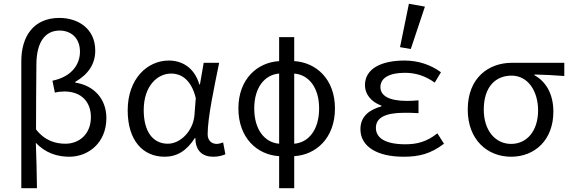

<svg xmlns="http://www.w3.org/2000/svg" viewBox="-20 -819 3040 1018"><path d="M93 179H176C175 97 173 20 170 -62C221 -7 285 12 347 12C449 12 544 -62 544 -193C544 -295 478 -366 379 -381V-385C448 -425 485 -479 485 -551C485 -668 393 -724 295 -724C158 -724 93 -626 93 -495ZM327 -57C276 -57 218 -72 171 -133C171 -249 172 -363 173 -480C174 -598 221 -657 296 -657C354 -657 404 -620 404 -545C404 -481 364 -413 258 -391L271 -328C287 -332 304 -334 321 -334C415 -334 462 -275 462 -198C462 -109 401 -57 327 -57Z M853 12C919 12 970 -20 1013 -87H1016C1016 -19 1054 12 1111 12C1140 12 1161 5 1175 -1L1163 -64C1153 -60 1140 -56 1129 -56C1102 -56 1081 -74 1081 -107C1081 -196 1116 -358 1142 -486H1060L1040 -371H1037C1009 -465 941 -498 875 -498C761 -498 657 -401 657 -234C657 -75 737 12 853 12ZM870 -57C790 -57 742 -122 742 -235C742 -363 814 -429 888 -429C932 -429 992 -406 1018 -299L1011 -208C1004 -126 938 -57 870 -57Z M1328 -244C1328 -356 1384 -423 1460 -429V-57C1384 -63 1328 -131 1328 -244ZM1672 -244C1672 -131 1616 -63 1540 -57V-429C1616 -423 1672 -356 1672 -244ZM1460 179H1540V9C1656 2 1756 -87 1756 -244C1756 -400 1656 -488 1540 -495V-622H1460V-495C1344 -488 1244 -400 1244 -244C1244 -87 1344 2 1460 9Z M2120 12C2202 12 2263 -3 2334 -57L2299 -112C2241 -66 2189 -54 2129 -54C2024 -54 1973 -87 1973 -141C1973 -195 2023 -221 2123 -221C2147 -221 2171 -221 2199 -219V-287C2175 -285 2157 -284 2138 -284C2040 -284 1997 -313 1997 -357C1997 -407 2046 -433 2127 -433C2185 -433 2236 -416 2285 -381L2318 -436C2263 -476 2197 -498 2125 -498C2003 -498 1915 -456 1915 -367C1915 -322 1945 -280 2002 -259V-255C1941 -238 1891 -204 1891 -134C1891 -43 1978 12 2120 12ZM2158 -559 2233 -784 2148 -799 2101 -569Z M2690 12C2815 12 2914 -76 2914 -227C2914 -318 2877 -385 2814 -420V-424C2870 -423 2915 -420 2972 -416V-486H2694C2572 -486 2460 -408 2460 -238C2460 -77 2565 12 2690 12ZM2690 -56C2607 -56 2545 -126 2545 -238C2545 -359 2608 -418 2692 -418C2783 -418 2833 -331 2833 -234C2833 -125 2774 -56 2690 -56Z"/></svg>

Font: Hasklig
Style: Regular
Weight: 400
Monospace: yes
Designer: Paul D. Hunt, Teo Tuominen
Foundry: Adobe Systems Incorporated
Version: Version 2.030;PS 1.0;hotconv 16.6.51;makeotf.lib2.5.65220